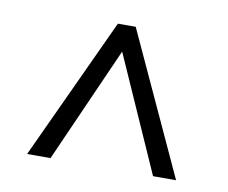

<svg xmlns="http://www.w3.org/2000/svg" viewBox="-53 -690 605 509"><g transform="rotate(10 250.0 -435.0)"><path d="M450 -244H388L250 -555L112 -244H49L226 -626H274Z"/></g></svg>

Font: GFS Didot
Style: Bold Italic
Weight: 700
Italic angle: -12°
Designer: Designed by Takis Katsoulidis and George D. Matthiopoulos.
Foundry: Designed by Takis Katsoulidis and George D. Matthiopoulos.
Version: Version 1.0